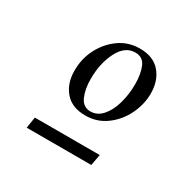

<svg xmlns="http://www.w3.org/2000/svg" viewBox="-94 -769 575 569"><g transform="rotate(30 193.5 -484.5)"><path d="M192 -417Q146 -417 122 -445Q98 -473 98 -517Q98 -558 116 -592.5Q134 -627 164.5 -648.5Q195 -670 234 -670Q280 -670 304 -642Q328 -614 328 -570Q328 -534 311 -498.5Q294 -463 263 -440Q232 -417 192 -417ZM199 -435Q222 -435 239 -454Q256 -473 265 -504.5Q274 -536 274 -571Q274 -606 264 -629.5Q254 -653 228 -653Q193 -653 172.5 -613Q152 -573 152 -519Q152 -484 163 -459.5Q174 -435 199 -435ZM60 -299 66 -337H288L281 -299Z"/></g></svg>

Font: Spectral SC Light
Style: Italic
Weight: 300
Italic angle: -10°
Designer: Jean-Baptiste Levee
Foundry: Production Type
Version: Version 2.001